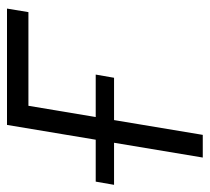

<svg xmlns="http://www.w3.org/2000/svg" viewBox="-83 -540 585 535"><g transform="rotate(-90 209.5 -272.5)"><path d="M453.1 -545.5 443.2 -485.8H182.2L150.9 -298.3H269.2L260.3 -247.2H142.4L101.2 0H38L79.2 -247.2H-38L-29.1 -298.3H87.7L128.9 -545.5Z"/></g></svg>

Font: Karasuma Gothic
Style: Light Italic
Weight: 300
Italic angle: 9.39998°
Designer: Rasmus Andersson / Ryoko Nishizuka
Foundry: rsms
Version: Version 1.00